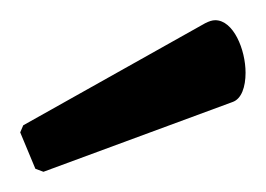

<svg xmlns="http://www.w3.org/2000/svg" viewBox="-20 -703 263 190"><path d="M23 -533 210 -602C219 -605 223 -617 223 -631C223 -654 211 -683 193 -683C190 -683 187 -682 183 -680L3 -579L0 -572L15 -536Z"/></svg>

Font: Quattrocento Sans
Style: Bold
Weight: 700
Designer: Pablo Impallari
Foundry: Pablo Impallari, Igino Marini, Brenda Gallo
Version: Version 2.000